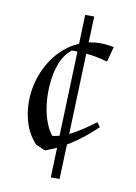

<svg xmlns="http://www.w3.org/2000/svg" viewBox="-76 -587 527 746"><g transform="rotate(10 187.0 -213.5)"><path d="M331.1 -116.2Q317.9 -104 299.3 -87.6Q280.8 -71.3 256.3 -53.7Q237.8 -40.5 216.8 -27.8L211.9 108.9H177.2L181.2 -8.8Q159.7 1 136.2 9.8L99.1 -6.8Q68.8 -39.1 55.4 -80.8Q42 -122.6 42 -167Q42 -199.7 49.3 -232.7Q56.6 -265.6 70.8 -295.9Q85 -326.2 105.5 -352.1Q126 -377.9 151.9 -397Q171.9 -411.6 195.3 -421.4L199.2 -536.1H234.9L231 -433.1Q252.9 -438 276.4 -438Q301.3 -438 330.1 -432.1L314 -372.1Q289.6 -378.9 269.8 -382.8Q250 -386.7 232.9 -388.2L229.5 -388.7L218.3 -69.8Q226.6 -73.7 235.4 -78.6Q273.9 -100.1 318.4 -133.8ZM172.4 -391.1Q155.8 -378.4 143.8 -359.6Q131.8 -340.8 124.3 -317.6Q116.7 -294.4 113 -268.1Q109.4 -241.7 109.4 -214.8Q109.4 -191.4 112.1 -168.5Q114.7 -145.5 120.4 -124.3Q126 -103 134.5 -84.2Q143.1 -65.4 155.3 -50.8Q168.9 -52.7 182.6 -56.6L194.3 -390.6Q183.1 -391.1 172.4 -391.1Z"/></g></svg>

Font: Simonetta
Style: Italic
Weight: 400
Italic angle: -2°
Designer: Gayaneh Bagdasaryan
Foundry: BrownFox
Version: Version 1.001